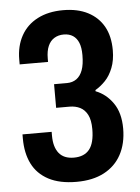

<svg xmlns="http://www.w3.org/2000/svg" viewBox="-52 -740 579 793"><g transform="rotate(-5 238.0 -343.5)"><path d="M233.4 12Q163.8 12 117.7 -12.3Q71.7 -36.7 49.7 -80.8Q27.8 -124.9 27.8 -185.2V-202.7H148.7V-186.7Q148.7 -139.7 169.3 -114.1Q189.8 -88.6 231.2 -88.6Q274.3 -88.6 295.7 -115.4Q317 -142.2 317 -199.5Q317 -236.8 305.7 -258.8Q294.3 -280.7 275.1 -290.3Q255.9 -299.9 231.3 -299.9H175.8V-397.9H229.3Q252.3 -397.9 268.9 -409.7Q285.4 -421.4 294.2 -445.3Q303 -469.1 303 -507.7Q303 -538.9 295 -558.6Q287 -578.3 271.5 -588.6Q256 -598.9 233.3 -598.9Q210.9 -598.9 194 -588.5Q177.1 -578.2 168.1 -557.5Q159.1 -536.9 159.1 -505.8V-491.7H41.4V-511.7Q41.4 -567.8 64.9 -610.3Q88.3 -652.8 133 -676Q177.7 -699.2 239.3 -699.2Q299.5 -699.2 342.2 -677.1Q384.9 -654.9 407.3 -614.7Q429.7 -574.5 429.7 -516.6Q429.7 -475 417.3 -443.6Q405 -412.2 385.4 -391.8Q365.8 -371.4 344 -358.9V-353.9Q387.3 -337.4 415.7 -296.5Q444.2 -255.7 444.2 -190.3Q444 -128 419.3 -82.6Q394.7 -37.3 347.9 -12.7Q301.1 12 233.4 12Z"/></g></svg>

Font: Archivo SemiBold Condensed
Style: Regular
Weight: 600
Width: 3
Version: Version 2.001